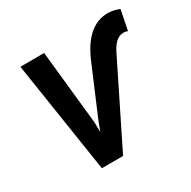

<svg xmlns="http://www.w3.org/2000/svg" viewBox="-127 -664 786 789"><g transform="rotate(-30 266.5 -270.0)"><path d="M170.9 -528.8 58.1 -528.3 139.6 0H240.2L430.2 -383.8C448.2 -419.9 469.2 -438 493.7 -438C494.6 -438 495.6 -438 496.6 -438C502 -438 507.8 -437 514.2 -434.1L533.2 -528.3C515.1 -536.1 496.6 -540 478.5 -540C411.1 -540 357.9 -492.7 319.3 -398.4L226.1 -178.7L208.5 -131.8L207.5 -178.7Z"/></g></svg>

Font: Roboto Medium
Style: Italic
Weight: 500
Italic angle: -12°
Designer: Google
Version: Version 2.137; 2017